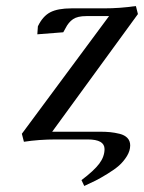

<svg xmlns="http://www.w3.org/2000/svg" viewBox="-20 -467 482 643"><path d="M53.2 -19 345.2 -413.1H269Q239.7 -413.1 224.6 -402.8Q209.5 -392.6 199.2 -372.1L191.9 -358.9L105 -352.1L106.9 -378.9Q123 -412.6 148.2 -425.8Q173.3 -439 219.2 -439H328.1Q381.8 -439 435.1 -446.8L441.9 -419.9L154.8 -25.9H314Q334 -25.9 349.1 -24.4Q364.3 -22.9 380.9 -18.8Q397.5 -14.6 406.7 -4.9Q416 4.9 416 20Q416 38.1 404.8 56.2Q393.6 74.2 378.7 87.4Q363.8 100.6 339.8 115.2Q315.9 129.9 300.3 137.7Q284.7 145.5 262.2 155.8L252.9 136.2Q294.4 105 312.3 81.3Q330.1 57.6 330.1 32.2Q330.1 0 273.9 0H167Q110.8 0 60.1 7.8Z"/></svg>

Font: Dehuti
Style: Bold-Italic
Weight: 700
Version: Version 1.2